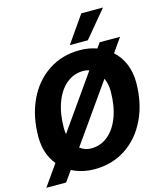

<svg xmlns="http://www.w3.org/2000/svg" viewBox="-138 -1022 975 1163"><g transform="rotate(-15 350.0 -440.0)"><path d="M697 -434Q697 -305 649 -204Q601 -103 515.5 -46.5Q430 10 320 10Q241 10 177 -23L130 43H6L98 -88Q39 -161 39 -266Q39 -396 86.5 -496.5Q134 -597 219.5 -653.5Q305 -710 415 -710Q474 -710 523 -692L546 -725H674L613 -638Q653 -602 675 -549.5Q697 -497 697 -434ZM205 -240 442 -577Q424 -583 405 -583Q345 -583 299 -545Q253 -507 227.5 -438Q202 -369 202 -279Q202 -260 205 -240ZM534 -422Q534 -467 517 -504L261 -141Q293 -117 331 -117Q391 -117 437 -155Q483 -193 508.5 -262Q534 -331 534 -422ZM484 -923H620L480 -755H367Z"/></g></svg>

Font: Sarabun ExtraBold
Style: Italic
Weight: 800
Italic angle: -10°
Designer: Suppakit Chalermlarp | Katatrad Co.,Ltd.
Foundry: Cadson Demak Co.,Ltd.
Version: Version 1.000; ttfautohint (v1.6)